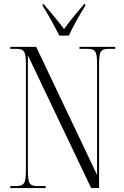

<svg xmlns="http://www.w3.org/2000/svg" viewBox="-20 -951 626 971"><path d="M280 -771H328C349 -816 386 -883 411 -921V-931H406C369 -887 335 -848 304 -804C272 -847 237 -888 200 -931H196V-921C221 -883 257 -816 280 -771ZM32 0H211V-10H173C128 -10 121 -22 121 -92V-671L441 0H481V-622C481 -692 488 -704 533 -704H563V-714H382V-704H419C464 -704 471 -692 471 -623V-66L163 -714H32V-704H58C104 -704 111 -692 111 -623V-92C111 -22 103 -10 57 -10H32Z"/></svg>

Font: Noto Serif Display ExtraCondensed Light
Style: Regular
Weight: 300
Width: 2
Designer: Monotype Design Team
Foundry: Monotype Imaging Inc.
Version: Version 2.009